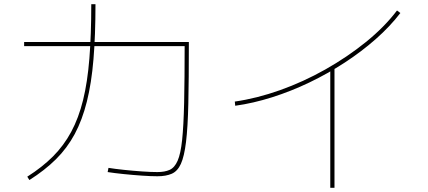

<svg xmlns="http://www.w3.org/2000/svg" viewBox="-20 -835 2040 915"><path d="M730 5Q700 5 656.5 2Q613 -1 569 -5.5Q525 -10 493 -15L497 -35Q528 -30 571 -25.5Q614 -21 657 -18Q700 -15 730 -15Q765 -15 788.5 -25.5Q812 -36 826.5 -69Q841 -102 848 -168.5Q855 -235 857.5 -346Q860 -457 860 -625L870 -615H95V-635H880V-625Q880 -455 877.5 -341.5Q875 -228 866.5 -158.5Q858 -89 842 -54Q826 -19 798.5 -7Q771 5 730 5ZM110 7Q181 -38 232.5 -89.5Q284 -141 319.5 -207Q355 -273 376 -358.5Q397 -444 406 -556.5Q415 -669 415 -815H435Q435 -667 425.5 -553Q416 -439 394 -351Q372 -263 336 -196Q300 -129 246.5 -76Q193 -23 120 23Z M1099 -351Q1204 -366 1315 -405.5Q1426 -445 1530.5 -504Q1635 -563 1723.5 -634.5Q1812 -706 1872 -785L1888 -773Q1839 -709 1771 -649Q1703 -589 1622.5 -536.5Q1542 -484 1454.5 -442Q1367 -400 1277 -371.5Q1187 -343 1101 -331ZM1554 60V-511H1574V60Z"/></svg>

Font: M PLUS 2 Thin
Style: Regular
Weight: 100
Designer: Coji Morishita
Foundry: UNDERFOREST DESIGN
Version: Version 1.001